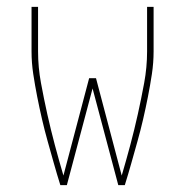

<svg xmlns="http://www.w3.org/2000/svg" viewBox="-20 -540 540 560"><path d="M175 0H156Q146 -32 137 -64Q128 -96 119 -128Q110 -160 102.5 -192.5Q95 -225 88.5 -258Q82 -291 77 -324Q72 -357 72 -390V-520H91V-390Q91 -344 99.5 -298Q108 -252 118 -207Q128 -162 140 -117Q152 -72 165 -28L240 -312H260L335 -28Q348 -72 360 -117Q372 -162 382 -207Q392 -252 400.5 -298Q409 -344 409 -390V-520H428V-390Q428 -357 423 -324Q418 -291 411.5 -258Q405 -225 397.5 -192.5Q390 -160 381 -128Q372 -96 363 -64Q354 -32 344 0H325L250 -282Z"/></svg>

Font: Iosevka Term Curly Thin
Style: Regular
Weight: 100
Designer: Belleve Invis
Foundry: Belleve Invis
Version: Version 32.3.0